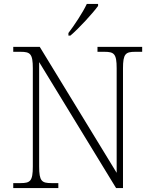

<svg xmlns="http://www.w3.org/2000/svg" viewBox="-20 -951 778 971"><path d="M326 -784V-771H336C379 -807 451 -886 476 -921V-931H419C398 -886 355 -822 326 -784ZM47 0H275V-25H240C191 -25 178 -35 178 -109V-637L567 0H602V-605C602 -679 615 -689 664 -689H699V-714H473V-689H508C557 -689 570 -679 570 -606V-77L181 -714H47V-689H84C133 -689 146 -679 146 -606V-109C146 -35 133 -25 84 -25H47Z"/></svg>

Font: Noto Serif Ethiopic ExtraLight
Style: Regular
Weight: 200
Designer: Monotype Design Team
Foundry: Monotype Imaging Inc.
Version: Version 2.102